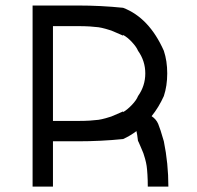

<svg xmlns="http://www.w3.org/2000/svg" viewBox="-20 -687 725 707"><path d="M489.2 -166.7H488.3Q485 -194.2 482.5 -204.2Q459.2 -186.7 433.3 -175Q351.7 -166.7 266.7 -166.7H175V0H100V-666.7H266.7Q351.7 -666.7 433.3 -658.3Q529.2 -621.7 583.3 -500Q595.8 -462.5 595.8 -416.7Q595.8 -370.8 583.3 -333.3Q565 -292.5 538.3 -259.2Q555 -248.3 562.5 -230.8Q570 -213.3 583.3 -166.7Q600 -85 600 0H524.2Q524.2 -24.2 522.9 -44.2Q521.7 -64.2 520 -75.8Q518.3 -87.5 514.2 -102.5Q510 -117.5 507.9 -122.9Q505.8 -128.3 498.8 -144.6Q491.7 -160.8 489.2 -166.7ZM433.3 -274.2Q448.3 -282.5 465.4 -300.4Q482.5 -318.3 488.3 -333.3Q515 -370.8 515 -416.7Q515 -462.5 488.3 -500Q482.5 -514.2 465.8 -532.1Q449.2 -550 433.3 -558.3V-555.8Q427.5 -558.3 411.2 -565.4Q395 -572.5 389.6 -574.6Q384.2 -576.7 369.2 -580.8Q354.2 -585 342.5 -586.7Q330.8 -588.3 310.8 -589.6Q290.8 -590.8 266.7 -590.8H175V-241.7H266.7Q290.8 -241.7 310.8 -242.9Q330.8 -244.2 342.5 -245.8Q354.2 -247.5 369.2 -251.7Q384.2 -255.8 389.6 -257.9Q395 -260 411.2 -267.1Q427.5 -274.2 433.3 -276.7Z"/></svg>

Font: 0xA000
Style: Regular
Weight: 400
Version: Version 0.1